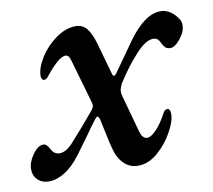

<svg xmlns="http://www.w3.org/2000/svg" viewBox="-74 -492 633 571"><g transform="rotate(-10 243.0 -206.5)"><path d="M-16 -31Q-16 -52 0 -74.5Q16 -97 32 -97Q43 -97 51 -80Q60 -63 76 -63Q94 -63 113 -82Q154 -127 192 -173Q198 -181 198 -188L196 -197L158 -329Q155 -339 151.5 -342.5Q148 -346 143 -346Q133 -346 117.5 -333Q102 -320 83 -296Q76 -286 69 -286Q65 -286 62.5 -289.5Q60 -293 60 -299Q60 -323 79 -353.5Q98 -384 128 -405.5Q158 -427 188 -427Q209 -427 221.5 -411.5Q234 -396 243 -365L270 -269Q272 -262 275 -262Q279 -262 283 -268L346 -357Q397 -427 444 -427Q466 -427 484 -409.5Q502 -392 502 -377Q503 -357 486 -335.5Q469 -314 455 -314Q446 -314 441 -318Q436 -322 432 -330Q427 -341 422 -345.5Q417 -350 408 -350Q386 -350 355 -316Q323 -281 294 -235Q287 -221 287 -212Q287 -203 289 -198L319 -89Q323 -74 328.5 -68.5Q334 -63 341 -63Q352 -63 368.5 -80Q385 -97 401 -127Q406 -137 414 -137Q423 -137 423 -120Q423 -99 405 -66.5Q387 -34 359 -10Q331 14 300 14Q274 14 256.5 -4Q239 -22 232 -51Q227 -70 224 -85.5Q221 -101 218 -113L212 -141Q209 -151 205 -151Q203 -151 198 -145Q184 -127 163 -97L127 -48Q104 -17 79 -1.5Q54 14 31 14Q10 14 -3 1.5Q-16 -11 -16 -31Z"/></g></svg>

Font: EB Garamond SemiBold
Style: Italic
Weight: 600
Italic angle: -17.2°
Designer: Georg Duffner and Octavio Pardo
Foundry: Georg Duffner
Version: Version 1.000